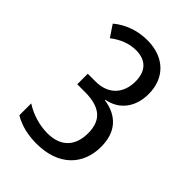

<svg xmlns="http://www.w3.org/2000/svg" viewBox="-215 -822 929 929"><g transform="rotate(45 250.0 -357.0)"><path d="M208 10C360 10 441 -78 441 -201C441 -298 391 -359 294 -373V-376C377 -391 423 -457 423 -544C423 -651 353 -724 234 -724C167 -724 105 -701 59 -662L99 -602C140 -634 185 -651 230 -651C300 -651 335 -610 335 -542C335 -461 287 -405 198 -405H145V-333H197C298 -333 350 -294 350 -203C350 -119 306 -63 210 -63C157 -63 99 -80 53 -110V-29C100 0 157 10 208 10Z"/></g></svg>

Font: Noto Sans Mono ExtraCondensed
Style: Regular
Weight: 400
Width: 2
Designer: Monotype Design Team
Foundry: Monotype Imaging Inc.
Version: Version 2.014